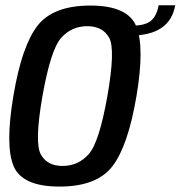

<svg xmlns="http://www.w3.org/2000/svg" viewBox="-20 -701 682 726"><path d="M205 4.5Q64 4.5 31.5 -72.8Q-1 -150 30.5 -337.5Q62 -526 121.2 -603Q180.5 -680 321.5 -680Q462.5 -680 495 -602.2Q527.5 -524.5 496 -337.5Q464 -148.5 404.8 -72Q345.5 4.5 205 4.5ZM216.5 -73.5Q275.5 -73.5 315.2 -117.8Q355 -162 386 -337.5Q417 -514.5 392.8 -558.2Q368.5 -602 310 -602Q251 -602 211.5 -558.2Q172 -514.5 140.5 -337.5Q110 -162 134 -117.8Q158 -73.5 216.5 -73.5ZM479 -604Q529 -604 550.8 -622.5Q572.5 -641 580 -681H642.5Q622.5 -566.5 472.5 -566.5Z"/></svg>

Font: Anybody Medium
Style: Italic
Weight: 500
Italic angle: -10°
Designer: Tyler Finck
Foundry: Etcetera Type Company
Version: Version 1.010; ttfautohint (v1.8.3) -l 8 -r 50 -G 200 -x 14 